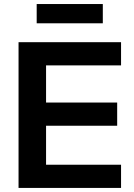

<svg xmlns="http://www.w3.org/2000/svg" viewBox="-20 -922 659 942"><path d="M573.9 0H71V-715H573.9V-601.2H206V-113.8H573.9ZM554.9 -305.1H196V-418.9H554.9ZM484.4 -807.7H160V-902.2H484.4Z"/></svg>

Font: Wix Madefor Display
Style: Regular
Weight: 400
Designer: Dalton Maag Ltd
Foundry: Dalton Maag Ltd
Version: Version 3.100